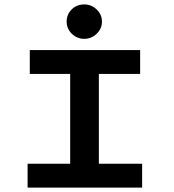

<svg xmlns="http://www.w3.org/2000/svg" viewBox="-20 -850 790 870"><path d="M105 0V-108H298V-515H115V-623H615V-515H428V-108H624V0ZM362 -674Q329 -674 305.5 -697Q282 -720 282 -752Q282 -785 305 -807.5Q328 -830 362 -830Q394 -830 418 -807Q442 -784 442 -752Q442 -720 418 -697Q394 -674 362 -674Z"/></svg>

Font: Inconsolata ExtraExpanded ExtraBold
Style: Regular
Weight: 800
Width: 8
Monospace: yes
Designer: Raph Levien, Cyreal, Brenton Simpson
Foundry: Raph Levien, Cyreal, Google
Version: Version 3.001; ttfautohint (v1.8.2.53-6de2)